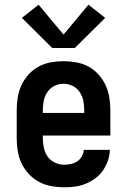

<svg xmlns="http://www.w3.org/2000/svg" viewBox="-20 -788 540 816"><path d="M252 8Q225 8 197.5 3Q170 -2 146 -15Q122 -28 103 -48Q84 -68 72 -93Q60 -118 55.5 -145.5Q51 -173 51 -200V-320Q51 -347 55.5 -374.5Q60 -402 71.5 -426.5Q83 -451 101.5 -471.5Q120 -492 144 -505Q168 -518 195.5 -523Q223 -528 250 -528Q277 -528 304.5 -523Q332 -518 356 -505Q380 -492 398.5 -471.5Q417 -451 428.5 -426.5Q440 -402 444.5 -374.5Q449 -347 449 -320V-212H162V-200Q162 -180 166.5 -159.5Q171 -139 182.5 -122.5Q194 -106 213 -97Q232 -88 252 -88Q267 -88 281.5 -91Q296 -94 308 -102Q320 -110 327.5 -123Q335 -136 336 -151H447Q446 -127 438.5 -105Q431 -83 417.5 -63.5Q404 -44 385 -30Q366 -16 344 -7Q322 2 299 5Q276 8 252 8ZM162 -308H338V-320Q338 -340 334 -360Q330 -380 318.5 -397Q307 -414 288.5 -423Q270 -432 250 -432Q230 -432 211.5 -423Q193 -414 181.5 -397Q170 -380 166 -360Q162 -340 162 -320ZM202 -584 73 -712 144 -768 250 -641 356 -768 427 -712 298 -584Z"/></svg>

Font: Iosevka SS08 Regular
Style: Bold
Weight: 700
Monospace: yes
Designer: Belleve Invis
Foundry: Belleve Invis
Version: Version 16.3.4; ttfautohint (v1.8.4)